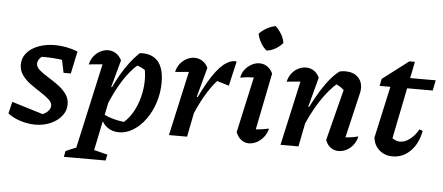

<svg xmlns="http://www.w3.org/2000/svg" viewBox="-58 -882 2798 1214"><g transform="rotate(5 1341.5 -275.0)"><path d="M10 -48 28 -123 243 -57 209 -58Q227 -61 242 -70.5Q257 -80 266 -93Q275 -106 275 -120Q275 -141 253.5 -160Q232 -179 200 -199.5Q168 -220 136 -243Q104 -266 82.5 -295.5Q61 -325 61 -363Q61 -405 88 -437Q115 -469 162 -486.5Q209 -504 267 -504Q302 -504 338.5 -497Q375 -490 411 -476L375 -404Q336 -413 294.5 -418Q253 -423 211 -423Q193 -423 175 -422.5Q157 -422 139 -419L197 -428Q182 -420 172.5 -406Q163 -392 163 -377Q163 -356 185 -337Q207 -318 239 -298.5Q271 -279 303 -256Q335 -233 356.5 -204Q378 -175 378 -137Q378 -97 352 -64Q326 -31 282 -11.5Q238 8 184 8Q139 8 91 -7Q43 -22 10 -48ZM335 -334 305 -476H411L381 -334Z M716 10Q675 10 644.5 -11Q614 -32 600 -69V-101Q668 -63 765 -56L724 -45Q759 -68 785.5 -107.5Q812 -147 828.5 -197Q845 -247 849.5 -301.5Q854 -356 843 -409L860 -389Q840 -401 821 -410.5Q802 -420 780 -423L803 -427Q751 -384 705 -310.5Q659 -237 617 -131L596 -150Q641 -266 690.5 -352Q740 -438 804 -500Q879 -506 918.5 -462.5Q958 -419 958 -327Q958 -261 938.5 -200.5Q919 -140 885 -92.5Q851 -45 807 -17.5Q763 10 716 10ZM383 195 390 158Q426 141 451.5 132Q477 123 504 119L656 157L648 195ZM442 195 588 -464 604 -411Q573 -409 544.5 -406.5Q516 -404 489 -401Q496 -432 514 -454.5Q532 -477 556 -489Q580 -501 605 -501Q631 -501 653.5 -486.5Q676 -472 690 -444L643 -272L653 -267L558 195Z M1033 0 1136 -464 1152 -411Q1127 -409 1101.5 -407Q1076 -405 1037 -401Q1044 -433 1062 -455Q1080 -477 1104 -489Q1128 -501 1153 -501Q1179 -501 1202 -486.5Q1225 -472 1238 -444L1187 -256L1198 -253L1148 0ZM1156 -98 1143 -143Q1197 -272 1244.5 -353Q1292 -434 1335 -470Q1378 -506 1419 -501L1383 -344L1307 -367Q1268 -324 1230.5 -258.5Q1193 -193 1156 -98Z M1566 -30 1543 -81Q1575 -83 1603.5 -86.5Q1632 -90 1660 -96Q1652 -64 1633.5 -41Q1615 -18 1590.5 -5Q1566 8 1540 8Q1514 8 1492 -8.5Q1470 -25 1458 -56L1548 -464L1564 -411Q1530 -410 1503.5 -408Q1477 -406 1450 -401Q1456 -433 1474 -455Q1492 -477 1516 -489.5Q1540 -502 1565 -502Q1592 -502 1614 -487Q1636 -472 1649 -444ZM1646 -745Q1667 -725 1683 -698.5Q1699 -672 1703 -643Q1685 -621 1657.5 -605Q1630 -589 1601 -586Q1580 -603 1564 -630.5Q1548 -658 1542 -688Q1562 -709 1589 -724.5Q1616 -740 1646 -745Z M2026 -56 2112 -393 2119 -370Q2100 -389 2084.5 -399Q2069 -409 2047 -417L2072 -422Q2014 -374 1961 -292.5Q1908 -211 1863 -98L1851 -143Q1875 -204 1903 -259.5Q1931 -315 1960 -361.5Q1989 -408 2018 -442Q2047 -476 2074 -495Q2084 -497 2093 -498Q2102 -499 2110 -499Q2159 -499 2188 -472Q2217 -445 2217 -401Q2217 -393 2216 -385Q2215 -377 2213 -369L2146 -83Q2173 -85 2191 -88Q2209 -91 2227 -96Q2220 -64 2202 -41Q2184 -18 2159.5 -5.5Q2135 7 2109 7Q2082 7 2059.5 -9Q2037 -25 2026 -56ZM1741 0 1844 -464 1860 -411Q1835 -409 1810.5 -407.5Q1786 -406 1745 -401Q1752 -432 1769.5 -454.5Q1787 -477 1811 -489Q1835 -501 1860 -501Q1887 -501 1909.5 -486.5Q1932 -472 1945 -444L1895 -256L1905 -253L1855 0Z M2453 11Q2403 11 2368.5 -19Q2334 -49 2329 -98L2406 -448H2512L2434 -60L2430 -115Q2458 -86 2492 -86Q2522 -86 2553 -109Q2584 -132 2608 -174L2629 -166Q2614 -85 2566 -37Q2518 11 2453 11ZM2333 -426 2342 -471 2507 -597H2542L2521 -492H2683L2670 -426Z"/></g></svg>

Font: Piazzolla Thin
Style: Bold Italic
Weight: 700
Italic angle: -11.3°
Version: Version 2.005